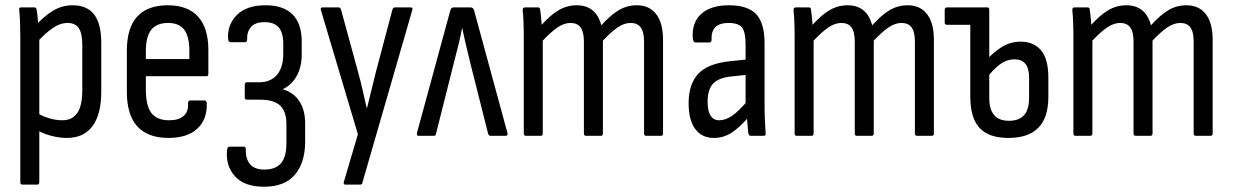

<svg xmlns="http://www.w3.org/2000/svg" viewBox="-20 -515 4675 728"><path d="M234 8Q204 8 172.5 -0.5Q141 -9 119 -23L118 -88Q139 -75 165 -67Q191 -59 216 -59Q254 -59 273 -86.5Q292 -114 292 -173V-345Q292 -389 278.5 -408.5Q265 -428 236 -428Q208 -428 179 -408Q150 -388 114 -348L111 -414Q148 -455 182 -475Q216 -495 255 -495Q310 -495 337 -460Q364 -425 364 -351V-168Q364 -81 330.5 -36.5Q297 8 234 8ZM65 185Q57 185 57 176V-374Q57 -406 56 -431.5Q55 -457 53 -476Q51 -487 60 -487H110Q118 -487 119 -478Q121 -467 123 -447Q125 -427 125 -412L129 -378V176Q129 185 121 185Z M619 8Q541 8 501 -35.5Q461 -79 461 -167V-322Q461 -410 500.5 -452.5Q540 -495 616 -495Q692 -495 731 -452Q770 -409 770 -325V-235Q770 -226 763 -226H533V-176Q533 -114 554 -86.5Q575 -59 621 -59Q658 -59 676.5 -75.5Q695 -92 693 -123Q693 -134 701 -134H756Q762 -134 764 -125Q766 -62 728 -27Q690 8 619 8ZM533 -291H698V-321Q698 -377 678.5 -402.5Q659 -428 617 -428Q574 -428 553.5 -402Q533 -376 533 -321Z M981 193Q906 193 870.5 153Q835 113 841 54Q842 41 850 41H905Q912 41 912 52Q911 87 928 107.5Q945 128 983 128Q1024 128 1045 104.5Q1066 81 1066 28V-45Q1066 -92 1042.5 -114.5Q1019 -137 966 -137H916Q912 -137 910 -139.5Q908 -142 908 -146V-194Q908 -198 910 -200.5Q912 -203 916 -203H962Q1006 -203 1030 -231Q1054 -259 1054 -311V-348Q1054 -391 1037 -411Q1020 -431 983 -431Q948 -431 932 -413Q916 -395 917 -366Q917 -360 915 -357.5Q913 -355 910 -355H855Q846 -355 845 -367Q841 -420 877.5 -457.5Q914 -495 987 -495Q1055 -495 1089.5 -460Q1124 -425 1124 -358V-308Q1124 -262 1105.5 -228Q1087 -194 1053 -177V-176Q1094 -164 1115.5 -130.5Q1137 -97 1137 -47V22Q1137 101 1098.5 147Q1060 193 981 193Z M1289 185Q1285 185 1283.5 181.5Q1282 178 1284 174L1337 -6L1197 -476Q1193 -487 1203 -487H1264Q1270 -487 1273 -479L1338 -241Q1347 -208 1355 -173.5Q1363 -139 1370 -107H1372Q1380 -139 1388.5 -174Q1397 -209 1405 -241L1468 -479Q1471 -487 1478 -487H1537Q1547 -487 1543 -476L1354 178Q1353 185 1345 185Z M1567 0Q1559 0 1561 -11L1687 -474Q1690 -487 1700 -487H1764Q1775 -487 1778 -474L1904 -11Q1906 0 1898 0H1840Q1834 0 1831 -7L1762 -281Q1755 -311 1747 -344Q1739 -377 1733 -408H1732Q1726 -377 1718 -344Q1710 -311 1702 -281L1633 -7Q1632 0 1624 0Z M1974 0Q1966 0 1966 -9V-366Q1966 -403 1965 -430.5Q1964 -458 1962 -475Q1961 -487 1970 -487H2020Q2027 -487 2028 -479Q2030 -464 2031.5 -450.5Q2033 -437 2034 -421Q2067 -458 2098.5 -476.5Q2130 -495 2167 -495Q2203 -495 2226.5 -476Q2250 -457 2260 -419Q2294 -457 2325.5 -476Q2357 -495 2395 -495Q2442 -495 2468 -461.5Q2494 -428 2494 -364V-9Q2494 0 2486 0H2430Q2422 0 2422 -9V-357Q2422 -394 2409.5 -411Q2397 -428 2371 -428Q2347 -428 2322 -411Q2297 -394 2266 -361V-9Q2266 0 2258 0H2202Q2194 0 2194 -9V-357Q2194 -394 2181.5 -411Q2169 -428 2143 -428Q2119 -428 2094 -411Q2069 -394 2038 -361V-9Q2038 0 2030 0Z M2826 0Q2820 0 2817 -11Q2816 -25 2813.5 -52.5Q2811 -80 2811 -100L2807 -117V-348Q2807 -393 2793.5 -410.5Q2780 -428 2742 -428Q2675 -428 2678 -364Q2678 -354 2670 -354H2618Q2608 -354 2607 -369Q2602 -428 2638 -461.5Q2674 -495 2744 -495Q2815 -495 2847 -461.5Q2879 -428 2879 -350V-120Q2879 -81 2880.5 -54Q2882 -27 2883 -11Q2885 0 2876 0ZM2687 8Q2641 8 2616 -26Q2591 -60 2591 -124Q2591 -195 2627 -234.5Q2663 -274 2748 -283L2818 -290V-232L2752 -225Q2704 -220 2683.5 -197.5Q2663 -175 2663 -129Q2663 -95 2674 -77Q2685 -59 2707 -59Q2731 -59 2756 -76Q2781 -93 2820 -139L2822 -75Q2784 -31 2753.5 -11.5Q2723 8 2687 8Z M3001 0Q2993 0 2993 -9V-366Q2993 -403 2992 -430.5Q2991 -458 2989 -475Q2988 -487 2997 -487H3047Q3054 -487 3055 -479Q3057 -464 3058.5 -450.5Q3060 -437 3061 -421Q3094 -458 3125.5 -476.5Q3157 -495 3194 -495Q3230 -495 3253.5 -476Q3277 -457 3287 -419Q3321 -457 3352.5 -476Q3384 -495 3422 -495Q3469 -495 3495 -461.5Q3521 -428 3521 -364V-9Q3521 0 3513 0H3457Q3449 0 3449 -9V-357Q3449 -394 3436.5 -411Q3424 -428 3398 -428Q3374 -428 3349 -411Q3324 -394 3293 -361V-9Q3293 0 3285 0H3229Q3221 0 3221 -9V-357Q3221 -394 3208.5 -411Q3196 -428 3170 -428Q3146 -428 3121 -411Q3096 -394 3065 -361V-9Q3065 0 3057 0Z M3571 -421Q3562 -421 3562 -429V-478Q3562 -487 3571 -487H3683V-421ZM3804 8Q3729 8 3694 -30Q3659 -68 3659 -150V-478Q3659 -487 3667 -487H3723Q3731 -487 3731 -478V-143Q3731 -100 3749.5 -78.5Q3768 -57 3806 -57Q3844 -57 3863 -78.5Q3882 -100 3882 -144V-220Q3882 -257 3867.5 -273.5Q3853 -290 3827 -290Q3797 -290 3771 -270.5Q3745 -251 3723 -221L3722 -289Q3749 -319 3780.5 -338Q3812 -357 3850 -357Q3900 -357 3927.5 -324Q3955 -291 3955 -220V-148Q3955 -69 3917 -30.5Q3879 8 3804 8Z M4058 0Q4050 0 4050 -9V-366Q4050 -403 4049 -430.5Q4048 -458 4046 -475Q4045 -487 4054 -487H4104Q4111 -487 4112 -479Q4114 -464 4115.5 -450.5Q4117 -437 4118 -421Q4151 -458 4182.5 -476.5Q4214 -495 4251 -495Q4287 -495 4310.5 -476Q4334 -457 4344 -419Q4378 -457 4409.5 -476Q4441 -495 4479 -495Q4526 -495 4552 -461.5Q4578 -428 4578 -364V-9Q4578 0 4570 0H4514Q4506 0 4506 -9V-357Q4506 -394 4493.5 -411Q4481 -428 4455 -428Q4431 -428 4406 -411Q4381 -394 4350 -361V-9Q4350 0 4342 0H4286Q4278 0 4278 -9V-357Q4278 -394 4265.5 -411Q4253 -428 4227 -428Q4203 -428 4178 -411Q4153 -394 4122 -361V-9Q4122 0 4114 0Z"/></svg>

Font: Sofia Sans Condensed
Style: Regular
Weight: 400
Designer: Botio Nikoltchev, Ani Petrova
Foundry: lettersoup
Version: Version 4.100